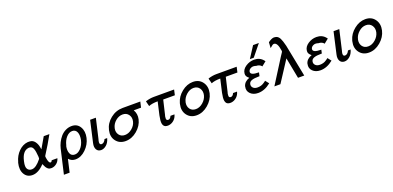

<svg xmlns="http://www.w3.org/2000/svg" viewBox="6 -1697 5878 2869"><g transform="rotate(-20 2944.5 -262.5)"><path d="M97 -237Q100 -245 101 -247Q126 -342 190.5 -406Q255 -470 334 -478Q350 -480 364 -478Q415 -476 444.5 -438.5Q474 -401 484 -351L492 -307Q505 -329 547.5 -403Q590 -477 592 -480H682Q606 -341 515 -200Q506 -186 513 -160Q526 -76 555 -76Q564 -76 571 -84Q578 -92 581 -101H671Q659 -53 622 -23.5Q585 6 542 8Q529 9 514 6Q494 2 478 -13.5Q462 -29 454 -44Q446 -59 438.5 -76Q431 -93 430 -95Q334 9 238 9Q153 9 112 -60.5Q71 -130 97 -237ZM188 -235Q188 -231 186 -227Q166 -142 190 -108Q207 -82 240 -76Q254 -74 262 -75Q327 -79 408 -181Q411 -184 413 -192Q414 -196 413 -222Q407 -308 393 -344Q377 -391 336 -393Q324 -395 311 -392Q220 -376 188 -235Z M678 165 767 -220Q778 -266 800 -310.5Q822 -355 854.5 -393.5Q887 -432 934 -456Q981 -480 1034 -480Q1122 -480 1164.5 -408Q1207 -336 1184 -236Q1162 -138 1086 -64.5Q1010 9 922 9Q858 9 816 -39L769 165ZM861 -234Q859 -232 857 -226Q843 -160 862.5 -111.5Q882 -63 937 -63Q987 -63 1032 -111Q1077 -159 1095 -235Q1110 -307 1091 -356Q1070 -407 1017 -407Q966 -407 922.5 -359Q879 -311 861 -234Z M1249 -129 1327 -473H1418V-472L1345 -156Q1344 -155 1343.5 -152.5Q1343 -150 1343 -149L1339 -135Q1325 -77 1362 -72Q1406 -72 1431 -129H1473Q1455 -62 1414 -26.5Q1373 9 1329 9Q1280 9 1257.5 -29.5Q1235 -68 1249 -129Z M1539 -231Q1562 -334 1649 -403.5Q1736 -473 1844 -473H2125L2104 -383H1988Q2029 -314 2010 -231Q1988 -135 1903 -63.5Q1818 8 1719 8Q1622 8 1569 -61.5Q1516 -131 1539 -231ZM1630 -232Q1628 -226 1628 -224Q1617 -166 1649 -123.5Q1681 -81 1740 -81Q1800 -81 1853.5 -125.5Q1907 -170 1921 -231Q1935 -292 1902.5 -337Q1870 -382 1809 -382Q1748 -382 1696 -338Q1644 -294 1630 -232Z M2206 -443Q2206 -447 2212 -449Q2277 -469 2339 -469H2661L2642 -384H2457L2410 -185Q2410 -183 2409 -180Q2408 -177 2407 -172Q2406 -167 2405 -163Q2399 -141 2398 -138Q2396 -124 2396 -117Q2389 -73 2425 -73Q2443 -73 2456.5 -87Q2470 -101 2475 -118H2539Q2527 -70 2495.5 -39Q2464 -8 2425 2Q2401 9 2375 6Q2322 2 2312 -55Q2305 -97 2323 -183V-182Q2325 -190 2326 -195L2370 -387Q2281 -387 2226 -364Z M2669 -236Q2671 -246 2673 -251Q2699 -345 2783 -412.5Q2867 -480 2962 -480Q3060 -480 3112 -408Q3164 -336 3141 -235Q3118 -136 3032.5 -63.5Q2947 9 2848 9Q2751 9 2698 -62Q2645 -133 2669 -236ZM2759 -236Q2759 -235 2758 -233Q2757 -231 2757 -230Q2745 -169 2776 -125.5Q2807 -82 2868 -82Q2929 -82 2982.5 -128.5Q3036 -175 3051 -237Q3065 -299 3033.5 -345.5Q3002 -392 2940 -392Q2879 -392 2826 -345Q2773 -298 2759 -236Z M3201 -443Q3201 -447 3207 -449Q3272 -469 3334 -469H3656L3637 -384H3452L3405 -185Q3405 -183 3404 -180Q3403 -177 3402 -172Q3401 -167 3400 -163Q3394 -141 3393 -138Q3391 -124 3391 -117Q3384 -73 3420 -73Q3438 -73 3451.5 -87Q3465 -101 3470 -118H3534Q3522 -70 3490.5 -39Q3459 -8 3420 2Q3396 9 3370 6Q3317 2 3307 -55Q3300 -97 3318 -183V-182Q3320 -190 3321 -195L3365 -387Q3276 -387 3221 -364Z M3674 -146V-150Q3693 -220 3777 -249Q3763 -261 3761 -263Q3736 -286 3732 -313V-334Q3738 -396 3800 -437.5Q3862 -479 3935 -479Q4025 -479 4077 -414L4089 -399L4018 -342Q4017 -344 4015 -346Q4013 -348 4013 -350Q3982 -381 3935 -381Q3895 -395 3865 -386Q3821 -371 3813 -336Q3800 -276 3941 -276L3928 -219H3916Q3843 -219 3804 -205Q3765 -191 3758 -157Q3750 -122 3774.5 -96.5Q3799 -71 3845 -71Q3906 -71 3949 -102L3967 -114Q3976 -122 3983 -127L4028 -70Q3930 10 3826 10Q3749 10 3704 -35Q3659 -80 3674 -146ZM3880 -508 3997 -689H4089L3942 -508Z M4085 0 4332 -391 4364 -439Q4364 -441 4366 -444Q4371 -450 4371 -455Q4370 -460 4369 -469Q4351 -600 4294 -600Q4279 -600 4261 -584Q4259 -581 4254 -577.5Q4249 -574 4247 -572Q4236 -561 4228 -557L4234 -648Q4284 -685 4321 -690Q4346 -691 4369 -683Q4400 -670 4419 -632.5Q4438 -595 4459 -510L4560 0H4461L4397 -332Q4381 -307 4294 -173.5Q4207 -40 4181 0Z M4665 -146V-150Q4684 -220 4768 -249Q4754 -261 4752 -263Q4727 -286 4723 -313V-334Q4729 -396 4791 -437.5Q4853 -479 4926 -479Q5016 -479 5068 -414L5080 -399L5009 -342Q5008 -344 5006 -346Q5004 -348 5004 -350Q4973 -381 4926 -381Q4886 -395 4856 -386Q4812 -371 4804 -336Q4791 -276 4932 -276L4919 -219H4907Q4834 -219 4795 -205Q4756 -191 4749 -157Q4741 -122 4765.5 -96.5Q4790 -71 4836 -71Q4897 -71 4940 -102L4958 -114Q4967 -122 4974 -127L5019 -70Q4921 10 4817 10Q4740 10 4695 -35Q4650 -80 4665 -146Z M5120 -129 5198 -473H5289V-472L5216 -156Q5215 -155 5214.5 -152.5Q5214 -150 5214 -149L5210 -135Q5196 -77 5233 -72Q5277 -72 5302 -129H5344Q5326 -62 5285 -26.5Q5244 9 5200 9Q5151 9 5128.5 -29.5Q5106 -68 5120 -129Z M5410 -236Q5412 -246 5414 -251Q5440 -345 5524 -412.5Q5608 -480 5703 -480Q5801 -480 5853 -408Q5905 -336 5882 -235Q5859 -136 5773.5 -63.5Q5688 9 5589 9Q5492 9 5439 -62Q5386 -133 5410 -236ZM5500 -236Q5500 -235 5499 -233Q5498 -231 5498 -230Q5486 -169 5517 -125.5Q5548 -82 5609 -82Q5670 -82 5723.5 -128.5Q5777 -175 5792 -237Q5806 -299 5774.5 -345.5Q5743 -392 5681 -392Q5620 -392 5567 -345Q5514 -298 5500 -236Z"/></g></svg>

Font: Coval
Style: Book Italic
Weight: 350
Foundry: Context Ltd
Version: Version 001.000